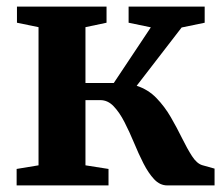

<svg xmlns="http://www.w3.org/2000/svg" viewBox="-20 -563 680 583"><path d="M30.5 0V-50L97 -61V-480.5L31.5 -494V-543H303.5V-494L239.5 -480.5V-311H325.5L438 -480L370.5 -494V-543H601.5V-494L531.5 -479.5L395 -302.5Q429.5 -291.5 454.8 -265.5Q480 -239.5 498.8 -207Q517.5 -174.5 533 -143Q548.5 -111.5 563 -89Q577.5 -66.5 594 -61.5L631.5 -51V0H488Q465.5 0 448 -18.8Q430.5 -37.5 415.5 -67Q400.5 -96.5 386.8 -129.8Q373 -163 358 -192.2Q343 -221.5 325.2 -240.2Q307.5 -259 284.5 -259H239.5V-61L309.5 -50V0Z"/></svg>

Font: Merriweather 48pt
Style: Bold
Weight: 700
Version: Version 2.100